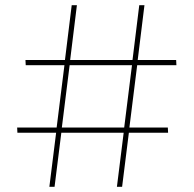

<svg xmlns="http://www.w3.org/2000/svg" viewBox="-20 -719 747 739"><path d="M627 -208H476L450 0H430L456 -208H216L190 0H170L196 -208H47L46 -228H198L228 -468H79L78 -488H230L256 -699H276L250 -488H490L516 -699H536L510 -488H658L659 -468H508L478 -228H626ZM458 -228 488 -468H248L218 -228Z"/></svg>

Font: Montserrat-Arabic Thin
Style: Regular
Weight: 250
Designer: Mohamed Gaber
Foundry: Kief Type Foundry
Version: Version 5.008